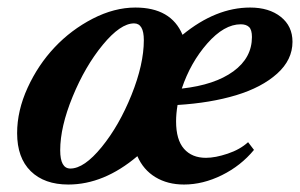

<svg xmlns="http://www.w3.org/2000/svg" viewBox="-20 -478 795 509"><path d="M161.1 11.2Q97.7 11.2 61.5 -24.2Q25.4 -59.6 25.4 -125Q25.4 -184.6 53.2 -245.4Q81.1 -306.2 124.8 -352.5Q168.5 -398.9 225.8 -428.5Q283.2 -458 338.9 -458Q433.6 -458 463.9 -385.7Q552.2 -458 643.1 -458Q693.4 -458 724.4 -433.3Q755.4 -408.7 755.4 -367.2Q755.4 -319.3 714.6 -282.7Q673.8 -246.1 606 -225.6Q538.1 -205.1 450.7 -199.7Q446.8 -176.3 446.8 -156.2Q446.8 -107.4 467.8 -83.5Q488.8 -59.6 525.9 -59.6Q550.8 -59.6 583.5 -70.6Q616.2 -81.5 637.7 -101.1L653.3 -80.6Q618.7 -38.6 568.4 -13.7Q518.1 11.2 467.8 11.2Q424.3 11.2 392.1 -8.3Q359.9 -27.8 344.2 -64Q255.4 11.2 161.1 11.2ZM166.5 -31.2Q203.1 -31.2 249.5 -88.1Q295.9 -145 328.6 -226.3Q361.3 -307.6 361.3 -371.6Q361.3 -416 335.4 -416Q299.3 -416 252.4 -359.1Q205.6 -302.2 172.6 -221.9Q139.6 -141.6 139.6 -79.6Q139.6 -31.2 166.5 -31.2ZM618.2 -413.6Q574.2 -413.6 529.5 -362.8Q484.9 -312 461.9 -243.2Q549.3 -252.9 598.6 -288.8Q647.9 -324.7 647.9 -379.9Q647.9 -398.9 640.4 -406.2Q632.8 -413.6 618.2 -413.6Z"/></svg>

Font: Elstob 8pt
Style: Bold Italic
Weight: 700
Italic angle: -20°
Designer: Peter S. Baker
Version: Version 1.015